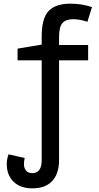

<svg xmlns="http://www.w3.org/2000/svg" viewBox="-20 -785 540 1050"><path d="M157 245Q92 245 54.5 209Q17 173 17 112Q17 97 20 82.5Q23 68 27 59L115 79Q113 88 112 95.5Q111 103 111 113Q111 134 122.5 148Q134 162 156 162Q208 162 208 91V-455H76V-519L208 -541V-585Q208 -686 246.5 -725.5Q285 -765 365 -765Q398 -765 427.5 -760Q457 -755 483 -746L458 -666Q437 -673 417 -676.5Q397 -680 380 -680Q341 -680 322 -659.5Q303 -639 303 -583V-539H462V-455H303V90Q303 164 266 204.5Q229 245 157 245Z"/></svg>

Font: Noto Sans Mono ExtraCondensed Medium
Style: Regular
Weight: 500
Width: 2
Designer: Monotype Design Team
Foundry: Monotype Imaging Inc.
Version: Version 2.014